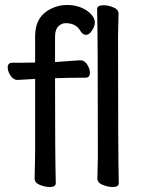

<svg xmlns="http://www.w3.org/2000/svg" viewBox="-20 -734 584 771"><path d="M433 17Q414 17 392.5 8.5Q371 0 371 -17L373 -105Q373 -590 370 -697Q370 -713 395 -713Q414 -713 435 -704.5Q456 -696 456 -679L454 -590Q454 -105 457 1Q457 17 433 17ZM180 17Q161 17 140 8.5Q119 0 119 -17L121 -116V-417L50 -413Q34 -413 22.5 -430Q11 -447 11 -463Q11 -482 29 -482Q103 -482 121 -483V-589Q121 -668 185 -699Q215 -714 249 -714Q283 -714 308.5 -702.5Q334 -691 347.5 -675Q361 -659 361 -644Q361 -629 349.5 -611.5Q338 -594 326 -594Q313 -594 304 -608Q286 -641 244 -641Q227 -641 214 -628Q201 -615 201 -585V-485Q205 -485 216.5 -486Q228 -487 245.5 -488Q263 -489 279 -490.5Q295 -492 303 -492Q319 -492 330 -475Q341 -458 341 -442Q341 -422 323 -422Q259 -422 201 -420Q201 -105 204 1Q204 17 180 17Z"/></svg>

Font: LXGW WenKai Lite
Style: Bold
Weight: 700
Designer: LXGW / Fontworks Inc.
Foundry: LXGW / Fontworks Inc.
Version: Version 1.330;April 28, 2024